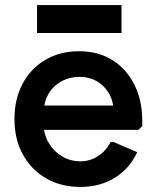

<svg xmlns="http://www.w3.org/2000/svg" viewBox="-20 -722 617 757"><path d="M297 15Q220 15 161.5 -19Q103 -53 70 -113Q37 -173 37 -253Q37 -332 69.5 -392.5Q102 -453 159.5 -486.5Q217 -520 292 -520Q367 -520 422.5 -485.5Q478 -451 509.5 -389Q541 -327 541 -244V-225L526 -210H91V-306H489L428 -283Q427 -325 408.5 -355.5Q390 -386 360.5 -402.5Q331 -419 294 -419Q254 -419 221 -400.5Q188 -382 170 -349.5Q152 -317 152 -274V-234Q152 -193 171.5 -159.5Q191 -126 224 -106Q257 -86 297 -86Q335 -86 366.5 -106.5Q398 -127 416 -162H428L521 -122Q491 -57 432.5 -21Q374 15 297 15ZM126 -592V-702H459V-592Z"/></svg>

Font: Fustat
Style: Bold
Weight: 700
Designer: Mohamed Gaber, Khaled Hosny, Laura Garcia Mut
Foundry: Kief Type Foundry, Alif Type Foundry, Hard Type Foundry
Version: Version 1.007